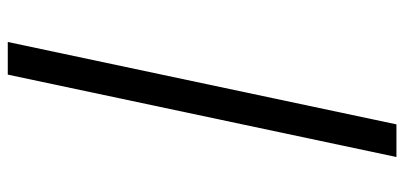

<svg xmlns="http://www.w3.org/2000/svg" viewBox="-293 -507 1040 494"><g transform="rotate(90 227.0 -260.0)"><path d="M300 -760H384L172 240H88Z"/></g></svg>

Font: Noto Serif CondExtraBold
Style: Italic
Weight: 800
Width: 3
Italic angle: -12°
Designer: Monotype Design Team
Foundry: Monotype Imaging Inc.
Version: Version 1.001